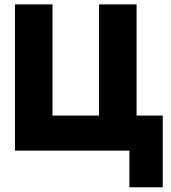

<svg xmlns="http://www.w3.org/2000/svg" viewBox="-20 -670 760 854"><path d="M704 -156V163H555.5V0H46.5V-650.5H213.5V-156H420.5V-650.5H587.5V-156Z"/></svg>

Font: Overused Grotesk ExtraBold
Style: Regular
Weight: 800
Version: Version 0.004